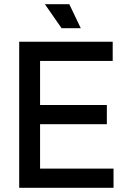

<svg xmlns="http://www.w3.org/2000/svg" viewBox="-20 -900 604 920"><path d="M312 -880H195L275 -765H367ZM72 -700V0H524V-92H172V-305H492V-397H172V-608H520V-700Z"/></svg>

Font: Space Text Medium
Style: Regular
Weight: 500
Designer: Florian Karsten (Space Text), Colophon Foundry (Space Mono)
Foundry: Florian Karsten
Version: Version 1.003;PS 001.003;hotconv 1.0.88;makeotf.lib2.5.64775